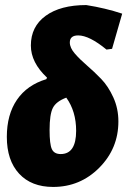

<svg xmlns="http://www.w3.org/2000/svg" viewBox="-20 -729 503 759"><path d="M190 10Q104 10 55.5 -42.5Q7 -95 7 -188Q7 -276 47 -334.5Q87 -393 163 -416L166 -422Q102 -482 102 -549Q102 -624 160.5 -666.5Q219 -709 321 -709Q397 -697 463 -675L423 -536L401 -533Q333 -589 289 -589Q256 -589 256 -561Q256 -540 276 -517Q296 -494 324 -470Q352 -446 380 -417Q408 -388 428 -344Q448 -300 448 -249Q448 -142 372.5 -66Q297 10 190 10ZM176 -215Q176 -159 185 -139.5Q194 -120 220 -120Q281 -120 281 -212Q281 -289 242 -343Q202 -328 189 -302.5Q176 -277 176 -215Z"/></svg>

Font: Alegreya Sans Black
Style: Italic
Weight: 900
Italic angle: -7°
Designer: Juan Pablo del Peral
Foundry: Huerta Tipografica
Version: Version 2.007